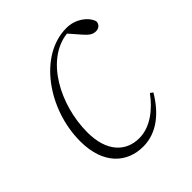

<svg xmlns="http://www.w3.org/2000/svg" viewBox="-141 -554 658 658"><g transform="rotate(-45 188.5 -225.0)"><path d="M180 12C246 12 298 -31 336 -95L326 -102C293 -57 245 -18 191 -18C125 -18 79 -66 79 -158C79 -291 155 -434 269 -447L303 -408C317 -392 328 -382 345 -382C358 -382 370 -390 370 -406C360 -436 324 -462 281 -462C148 -462 40 -308 40 -154C40 -41 103 12 180 12Z"/></g></svg>

Font: Source Serif 4 Display Light
Style: Italic
Weight: 300
Italic angle: -12°
Designer: Frank Grießhammer
Foundry: Adobe Systems Incorporated
Version: Version 4.004;hotconv 1.0.117;makeotfexe 2.5.65602